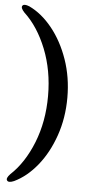

<svg xmlns="http://www.w3.org/2000/svg" viewBox="-59 -776 464 941"><g transform="rotate(5 173.0 -305.5)"><path d="M271.5 -305.5Q271.5 -205.5 241.2 -118.5Q211 -31.5 160 31.5Q109 94.5 47 124Q20 135.5 12.5 124Q5 113.5 25.5 92Q93 29.5 134.8 -75.2Q176.5 -180 176.5 -305.5Q176.5 -431 134.8 -535.8Q93 -640.5 25.5 -703Q5 -725 12.5 -735.5Q20 -746.5 47 -735.5Q109 -706 160 -642.8Q211 -579.5 241.2 -492.8Q271.5 -406 271.5 -305.5Z"/></g></svg>

Font: Fraunces 9pt S000
Style: Regular
Weight: 400
Version: Version 1.000; ttfautohint (v1.8.3)